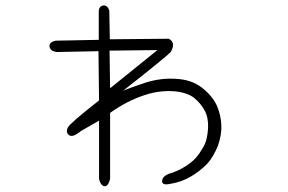

<svg xmlns="http://www.w3.org/2000/svg" viewBox="-20 -641 1040 694"><path d="M377 -499 590 -501Q617 -487 597 -453Q593 -448 550.5 -413Q508 -378 425 -313Q439 -319 460 -326.5Q481 -334 508 -343Q534 -351 561.5 -354.5Q589 -358 617 -356Q673 -353 710 -324Q746 -296 763 -261Q771 -243 775 -225.5Q779 -208 780 -190Q782 -156 768 -115Q760 -95 750 -78Q740 -61 728 -48Q715 -35 701 -24Q687 -13 670 -3Q653 7 635 13.5Q617 20 598 23Q564 31 566 12Q568 -8 604 -17Q639 -30 665 -50Q691 -68 711 -103Q722 -120 726.5 -138.5Q731 -157 732 -177Q734 -215 720 -241Q707 -266 682 -287Q656 -307 610 -311Q586 -313 559 -310Q532 -307 502 -297Q440 -277 378 -233V5Q371 35 356 32Q342 27 338 5V-205L272 -167Q242 -142 229 -153Q217 -163 225 -180Q230 -189 258.5 -213.5Q287 -238 338 -278L336 -456L186 -453Q161 -456 159 -473Q157 -489 182 -494L337 -497V-596Q336 -617 352 -621Q367 -624 375 -604ZM376 -458 378 -322 549 -460Z"/></svg>

Font: Yomogi
Style: Regular
Weight: 400
Designer: satsuyako
Foundry: satsuyako
Version: Version 3.100